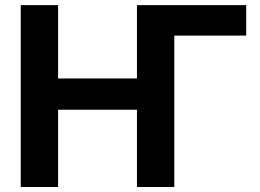

<svg xmlns="http://www.w3.org/2000/svg" viewBox="-20 -748 1039 768"><path d="M964.8 -727.5V-605.5H649.4L530.8 -727.5ZM63 0V-727.5H212.4V-434.1H527.8V-727.5H677.2V0H527.8V-309.1H212.4V0Z"/></svg>

Font: Inter 18pt
Style: Bold
Weight: 700
Designer: Rasmus Andersson
Foundry: rsms
Version: Version 4.001;git-66647c0bb